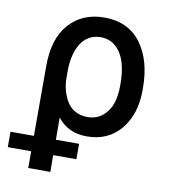

<svg xmlns="http://www.w3.org/2000/svg" viewBox="-128 -624 790 899"><g transform="rotate(10 267.0 -175.0)"><path d="M66.9 203.1V123.5H-44.4V50.3H66.9V-282.7Q66.9 -413.1 129.9 -482.9Q192.9 -552.7 296.4 -552.7Q409.7 -552.7 470.2 -472.2Q530.8 -391.6 530.8 -258.3V-248.5Q530.8 -133.3 471.2 -61.8Q411.6 9.8 310.5 9.8Q221.2 9.8 170.9 -55.2L171.4 50.3H281.7V123.5H171.4L171.9 203.1ZM169.9 -236.3Q170.9 -209 178 -183.3Q185.1 -157.7 199 -133.5Q212.9 -109.4 238.3 -94.7Q263.7 -80.1 297.4 -80.1Q340.3 -80.1 369.6 -104.2Q398.9 -128.4 411.4 -165.3Q423.8 -202.1 423.8 -248.5V-258.3Q423.8 -316.4 410.9 -360.4Q397.9 -404.3 368.4 -431.6Q338.9 -459 294.9 -459Q262.7 -459 237.8 -443.6Q212.9 -428.2 198.5 -402.3Q184.1 -376.5 177 -345.2Q169.9 -314 169.9 -279.3Z"/></g></svg>

Font: Karasuma Gothic
Style: Regular
Weight: 500
Designer: Rasmus Andersson / Ryoko Nishizuka
Foundry: Genbu
Version: Version 1.00